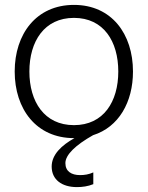

<svg xmlns="http://www.w3.org/2000/svg" viewBox="-20 -552 603 784"><path d="M282 12H284C232 41 191 79 191 128C191 182 233 212 294 212C316 212 339 209 361 200V152C343 160 326 163 307 163C272 163 247 148 247 114C247 80 289 40 360 0C465 -33 523 -135 523 -260C523 -413 436 -532 282 -532C128 -532 40 -413 40 -260C40 -107 128 12 282 12ZM100 -260C100 -383 161 -479 282 -479C403 -479 463 -383 463 -260C463 -137 403 -41 282 -41C161 -41 100 -137 100 -260Z"/></svg>

Font: Aspekta 250
Style: Regular
Weight: 250
Designer: Ivo Dolenc
Version: Version 2.000